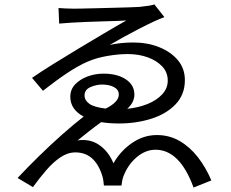

<svg xmlns="http://www.w3.org/2000/svg" viewBox="-20 -794 1040 863"><path d="M360 -365Q360 -343 381.5 -327.5Q403 -312 455 -306Q482 -319 498 -335Q514 -351 514 -369Q514 -391 492.5 -402.5Q471 -414 439 -414Q413 -414 386.5 -402.5Q360 -391 360 -365ZM243 -758Q255 -757 275 -756Q295 -755 311 -755Q319 -755 347 -755.5Q375 -756 412.5 -757Q450 -758 489.5 -759Q529 -760 560.5 -761Q592 -762 607 -763Q628 -765 647 -768Q666 -771 674 -774L719 -717Q701 -711 671 -697Q641 -683 606 -665Q571 -647 536.5 -628Q502 -609 473 -592Q500 -598 527 -600.5Q554 -603 579 -603Q643 -603 695.5 -582Q748 -561 779.5 -523.5Q811 -486 811 -434Q811 -369 769.5 -325.5Q728 -282 660.5 -260.5Q593 -239 514 -239Q471 -239 435 -245Q408 -226 379 -203Q350 -180 329 -163Q385 -171 426.5 -142Q468 -113 490 -60Q521 -115 573 -151Q625 -187 685 -187Q741 -187 787 -160.5Q833 -134 869 -88Q905 -42 930 17L850 49Q788 -121 679 -121Q634 -121 594.5 -87.5Q555 -54 535 -2Q531 8 529 20Q527 32 526 40H447Q446 29 444.5 18Q443 7 440 -3Q407 -109 319 -109Q284 -109 251 -86.5Q218 -64 187.5 -28.5Q157 7 128 47L59 6Q102 -40 154 -91Q206 -142 259 -189Q312 -236 356 -270Q296 -302 296 -359Q296 -392 318 -415Q340 -438 374 -450.5Q408 -463 445 -463Q507 -463 545.5 -437.5Q584 -412 584 -369Q584 -334 552 -305Q602 -310 643 -326.5Q684 -343 709 -370Q734 -397 734 -432Q734 -469 709 -495.5Q684 -522 643.5 -536.5Q603 -551 554 -551Q512 -551 462.5 -542.5Q413 -534 374 -517Q332 -499 282.5 -466Q233 -433 173 -386L124 -444Q163 -471 217.5 -505Q272 -539 332 -575Q392 -611 448.5 -644.5Q505 -678 548 -702Q537 -701 509 -700Q481 -699 444.5 -698Q408 -697 369.5 -695.5Q331 -694 298.5 -692Q266 -690 246 -688Z"/></svg>

Font: Chiron Sans HK TT
Style: Regular
Weight: 400
Designer: Ryoko NISHIZUKA 西塚涼子 (kana, bopomofo & ideographs); Paul D. Hunt (Latin, Greek & Cyrillic); Sandoll Communications 산돌커뮤니
Foundry: Adobe
Version: Version 2.022;hotconv 1.0.109;makeotfexe 2.5.65596